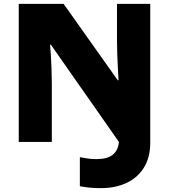

<svg xmlns="http://www.w3.org/2000/svg" viewBox="-20 -734 874 993"><path d="M502 239Q466 239 439 236Q412 233 393 229V79Q412 82 432 85.5Q452 89 477 89Q535 89 563 66.5Q591 44 595 0L243 -503H239Q241 -484 243 -450Q245 -416 246.5 -376.5Q248 -337 248 -300V0H77V-714H309L589 -319H593Q592 -338 590 -374Q588 -410 586.5 -451Q585 -492 585 -525V-714H757V4Q757 80 724.5 132.5Q692 185 634.5 212Q577 239 502 239Z"/></svg>

Font: Noto Sans Syriac Western Black
Style: Regular
Weight: 900
Designer: Patrick Giasson and the Monotype Design Team
Foundry: Monotype Imaging Inc.
Version: Version 3.000; ttfautohint (v1.8.4.7-5d5b)